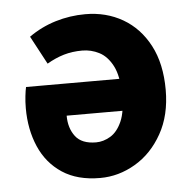

<svg xmlns="http://www.w3.org/2000/svg" viewBox="-43 -551 605 607"><g transform="rotate(-5 259.0 -248.0)"><path d="M251.4 12Q179.1 12 131.3 -19.6Q83.4 -51.2 59.7 -105.8Q36 -160.4 36 -228.2Q36 -248.6 38.1 -266.4Q40.1 -284.2 42.6 -295H367.7L368.8 -193.5H162.6Q162.6 -154.1 182.6 -127.7Q202.6 -101.3 248.2 -101.3Q271.4 -101.3 293.7 -114.6Q316 -127.9 330.1 -159.7Q344.2 -191.5 343 -247.8Q341.9 -304.6 325.3 -336.4Q308.6 -368.2 283.2 -381.2Q257.8 -394.3 229.4 -394.3Q198 -394.3 171 -386.4Q144 -378.4 117 -362.6L69.1 -452.2Q107.9 -479.9 154.2 -494Q200.4 -508 249 -508Q315.2 -508 367.9 -477.5Q420.6 -446.9 451.1 -388.9Q481.7 -330.8 481.7 -247.8Q481.7 -167.2 448.7 -108.7Q415.8 -50.1 363 -19.1Q310.2 12 251.4 12Z"/></g></svg>

Font: SourceSans3VF
Style: Regular
Weight: 200
Designer: Paul D. Hunt
Foundry: Adobe
Version: Version 3.052;hotconv 1.1.0;makeotfexe 2.6.0